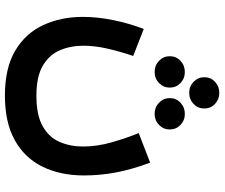

<svg xmlns="http://www.w3.org/2000/svg" viewBox="-82 -560 857 732"><g transform="rotate(90 346.0 -193.5)"><path d="M273.9 -544.4Q273.9 -568.8 291.3 -585.2Q308.6 -601.6 333.5 -601.6Q358.4 -601.6 375.7 -585.2Q393.1 -568.8 393.1 -544.4Q393.1 -520 375.7 -503.4Q358.4 -486.8 333.5 -486.8Q308.6 -486.8 291.3 -503.7Q273.9 -520.5 273.9 -544.4ZM353.5 -412.6Q353.5 -437 371.1 -453.6Q388.7 -470.2 413.6 -470.2Q438.5 -470.2 455.8 -453.6Q473.1 -437 473.1 -412.6Q473.1 -388.7 455.8 -371.8Q438.5 -355 413.6 -355Q388.7 -355 371.1 -371.8Q353.5 -388.7 353.5 -412.6ZM193.8 -412.6Q193.8 -437 211.4 -453.6Q229 -470.2 253.9 -470.2Q278.8 -470.2 296.1 -453.6Q313.5 -437 313.5 -412.6Q313.5 -388.7 296.1 -371.8Q278.8 -355 253.9 -355Q229 -355 211.4 -371.8Q193.8 -388.7 193.8 -412.6ZM343.8 95.7Q418.5 95.7 460.7 71.8Q502.9 47.9 520.5 7.3Q538.1 -33.2 538.1 -82Q538.1 -136.7 521.7 -192.9Q505.4 -249 486.8 -294.4L599.6 -337.9Q625.5 -268.6 637 -207.5Q648.4 -146.5 648.4 -86.4Q648.4 4.9 614.7 73Q581.1 141.1 513.4 178.5Q445.8 215.8 343.8 215.8Q238.8 215.8 172.4 176.3Q106 136.7 75 69.3Q43.9 2 43.9 -81.1Q43.9 -136.7 55.9 -196Q67.9 -255.4 89.8 -313.5L192.9 -273.4Q176.3 -224.6 165 -175.8Q153.8 -127 153.8 -83.5Q153.8 -34.7 171.1 6.1Q188.5 46.9 230 71.3Q271.5 95.7 343.8 95.7Z"/></g></svg>

Font: Vazirmatn RD UI FD SemiBold
Style: Regular
Weight: 600
Designer: Saber Rastikerdar
Foundry: Saber Rastikerdar
Version: Version 33.003